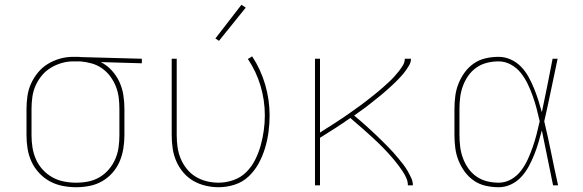

<svg xmlns="http://www.w3.org/2000/svg" viewBox="-20 -776 2440 804"><path d="M299 8Q271 8 242.5 2.5Q214 -3 189 -16.5Q164 -30 144 -51.5Q124 -73 112 -99Q100 -125 95.5 -153Q91 -181 91 -210V-320Q91 -347 95 -374.5Q99 -402 110.5 -427Q122 -452 140 -473.5Q158 -495 181.5 -509Q205 -523 231.5 -530.5Q258 -538 286 -538Q289 -538 292.5 -538Q296 -538 300 -538Q305 -538 309 -538Q313 -538 318 -537L574 -530V-511L402 -516Q428 -503 448 -481Q468 -459 480 -433Q492 -407 496.5 -378Q501 -349 501 -320V-210Q501 -182 496.5 -154Q492 -126 481 -100Q470 -74 451 -52.5Q432 -31 407.5 -17Q383 -3 355 2.5Q327 8 299 8ZM299 -11Q325 -11 350 -16Q375 -21 397 -34Q419 -47 436 -67Q453 -87 463 -110.5Q473 -134 476.5 -159Q480 -184 480 -210V-320Q480 -344 477 -368Q474 -392 465 -414.5Q456 -437 441.5 -456.5Q427 -476 407 -490Q387 -504 363.5 -510.5Q340 -517 316 -519H300Q297 -519 293.5 -519Q290 -519 287 -519Q262 -519 238 -512Q214 -505 192.5 -492Q171 -479 155 -459.5Q139 -440 129 -417.5Q119 -395 115.5 -370Q112 -345 112 -320V-210Q112 -184 116 -158.5Q120 -133 130.5 -109Q141 -85 159 -65.5Q177 -46 199.5 -33.5Q222 -21 247.5 -16Q273 -11 299 -11Z M895 8Q868 8 840.5 1.5Q813 -5 789 -19Q765 -33 747 -54.5Q729 -76 718 -101.5Q707 -127 703 -154.5Q699 -182 699 -210V-530H720V-210Q720 -185 723.5 -160Q727 -135 736.5 -112Q746 -89 762 -69Q778 -49 799.5 -36Q821 -23 845.5 -17Q870 -11 895 -11Q927 -11 958 -22Q989 -33 1011.5 -55.5Q1034 -78 1048.5 -107Q1063 -136 1071.5 -166.5Q1080 -197 1084.5 -229Q1089 -261 1089 -293Q1089 -356 1071 -416.5Q1053 -477 1018 -529L1036 -540Q1072 -485 1090.5 -421.5Q1109 -358 1109 -293Q1109 -258 1104.5 -224Q1100 -190 1090 -156.5Q1080 -123 1063.5 -92.5Q1047 -62 1022 -38Q997 -14 963.5 -3Q930 8 895 8ZM897 -605 882 -615 991 -756 1009 -744Z M1299 0V-530H1320V-221Q1332 -229 1345 -237Q1358 -245 1370.5 -253Q1383 -261 1395.5 -269.5Q1408 -278 1420.5 -286Q1433 -294 1445 -303Q1457 -312 1469.5 -320.5Q1482 -329 1494 -338Q1506 -347 1517.5 -356Q1529 -365 1541 -374.5Q1553 -384 1564.5 -393.5Q1576 -403 1587 -413Q1598 -423 1609 -433Q1620 -443 1630 -454Q1640 -465 1649.5 -477Q1659 -489 1667 -502Q1675 -515 1675 -530H1701Q1701 -516 1693.5 -503Q1686 -490 1677.5 -478.5Q1669 -467 1659.5 -456.5Q1650 -446 1640 -436Q1630 -426 1619.5 -416.5Q1609 -407 1598.5 -397.5Q1588 -388 1577 -379Q1566 -370 1554.5 -361Q1543 -352 1532 -343Q1521 -334 1509.5 -325.5Q1498 -317 1486.5 -309Q1475 -301 1463 -292Q1475 -282 1487.5 -271.5Q1500 -261 1512 -250Q1524 -239 1536 -228Q1548 -217 1559.5 -206Q1571 -195 1582.5 -183.5Q1594 -172 1605.5 -160.5Q1617 -149 1627.5 -137Q1638 -125 1648.5 -112.5Q1659 -100 1669 -87Q1679 -74 1687 -60Q1695 -46 1702 -31Q1709 -16 1709 0H1688Q1688 -16 1681.5 -30.5Q1675 -45 1666.5 -58Q1658 -71 1648.5 -83.5Q1639 -96 1629 -108Q1619 -120 1608.5 -131.5Q1598 -143 1587 -154.5Q1576 -166 1564.5 -177Q1553 -188 1541.5 -198.5Q1530 -209 1518.5 -219.5Q1507 -230 1495 -240.5Q1483 -251 1471 -261Q1459 -271 1447 -282Q1416 -260 1384 -239.5Q1352 -219 1320 -199V0Z M2068 8Q2041 8 2014 2Q1987 -4 1964.5 -19.5Q1942 -35 1926 -57Q1910 -79 1900 -104Q1890 -129 1886.5 -156Q1883 -183 1883 -210V-320Q1883 -347 1886.5 -374Q1890 -401 1900 -426Q1910 -451 1926 -473Q1942 -495 1964.5 -510.5Q1987 -526 2014 -532Q2041 -538 2068 -538Q2094 -538 2118.5 -527Q2143 -516 2161.5 -497Q2180 -478 2193 -454.5Q2206 -431 2216 -406.5Q2226 -382 2234 -357Q2242 -332 2249 -306Q2261 -362 2272 -418Q2283 -474 2294 -530H2315Q2301 -465 2287.5 -399Q2274 -333 2259 -268Q2275 -201 2288.5 -134Q2302 -67 2317 0H2296Q2284 -57 2272.5 -115Q2261 -173 2249 -230Q2242 -204 2234.5 -178.5Q2227 -153 2217 -128Q2207 -103 2194 -79Q2181 -55 2162.5 -35Q2144 -15 2119.5 -3.5Q2095 8 2068 8ZM2068 -11Q2096 -11 2120.5 -25Q2145 -39 2162 -61.5Q2179 -84 2190.5 -109.5Q2202 -135 2211 -161Q2220 -187 2227 -214Q2234 -241 2240 -268Q2234 -295 2227 -321.5Q2220 -348 2211 -373.5Q2202 -399 2190 -424Q2178 -449 2161 -470.5Q2144 -492 2119.5 -505.5Q2095 -519 2068 -519Q2043 -519 2019 -513Q1995 -507 1975 -493Q1955 -479 1941 -459Q1927 -439 1918.5 -416Q1910 -393 1907 -368.5Q1904 -344 1904 -320V-210Q1904 -186 1907 -161.5Q1910 -137 1918.5 -114Q1927 -91 1941 -71Q1955 -51 1975 -37Q1995 -23 2019 -17Q2043 -11 2068 -11Z"/></svg>

Font: Iosevka Curly Thin Extended
Style: Regular
Weight: 100
Width: 7
Monospace: yes
Designer: Belleve Invis
Foundry: Belleve Invis
Version: Version 11.1.0; ttfautohint (v1.8.3)